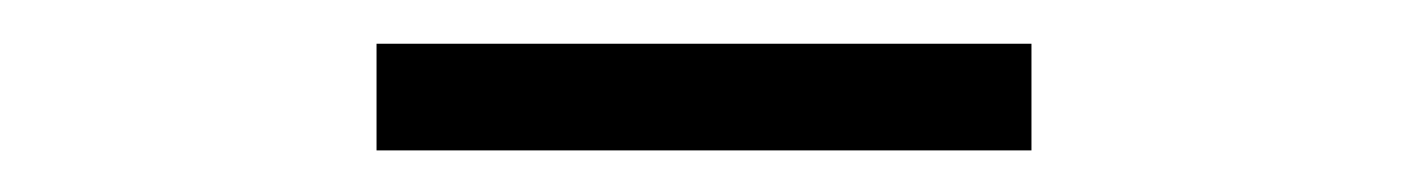

<svg xmlns="http://www.w3.org/2000/svg" viewBox="-20 -740 660 90"><path d="M156.5 -719.5H463.5V-669.5H156.5Z"/></svg>

Font: Monaspace Xenon Var
Style: Regular
Weight: 400
Designer: Riley Cran and the Lettermatic Team
Version: Version 1.000 (Monaspace Xenon Var)